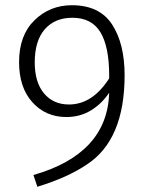

<svg xmlns="http://www.w3.org/2000/svg" viewBox="-20 -696 558 735"><path d="M123 19 108 -26Q391 -107 398 -341Q369 -298 327.5 -273Q286 -248 234 -248Q155 -248 104 -304.5Q53 -361 53 -458Q53 -561 112 -618.5Q171 -676 255 -676Q361 -676 409 -602.5Q457 -529 457 -408Q457 -160 312 -66Q240 -17 123 19ZM244 -296Q334 -296 398 -396V-406Q398 -517 364.5 -572.5Q331 -628 257 -628Q190 -628 151.5 -584Q113 -540 113 -457Q113 -381 148.5 -338.5Q184 -296 244 -296Z"/></svg>

Font: Trujillo Light
Style: Regular
Weight: 300
Designer: Fira Sans original fonts by bBox Type GmbH, Carrois Corporate GbR, & Edenspiekermann AG / Changes by Cristiano Sobral
Foundry: Fira Sans original fonts by bBox Type GmbH, Carrois Corporate GbR, & Edenspiekermann AG / Changes by Cristiano Sobral
Version: Version 4.301;July 28, 2020;FontCreator 13.0.0.2655 64-bit